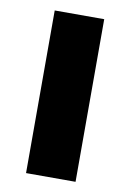

<svg xmlns="http://www.w3.org/2000/svg" viewBox="-68 -592 433 636"><g transform="rotate(10 148.0 -273.5)"><path d="M64.5 0V-547H231V0Z"/></g></svg>

Font: Encode Sans SmExp
Style: Bold
Weight: 700
Width: 6
Designer: Multiple Designers
Foundry: Impallari Type
Version: Version 3.002; ttfautohint (v1.8.3) -l 8 -r 50 -G 200 -x 14 